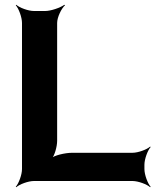

<svg xmlns="http://www.w3.org/2000/svg" viewBox="-20 -757 650 803"><path d="M219 -168V-661C219 -685 237 -722 252 -735L249 -737C233 -725 193 -711 169 -711H122C98 -711 61 -725 48 -737L46 -735C58 -722 72 -685 72 -661V-50C72 -26 58 11 46 24L48 26C61 14 98 0 122 0H534C558 0 595 14 608 26L610 24C598 11 584 -26 584 -50V-68C584 -92 598 -129 610 -142L608 -144C595 -132 558 -118 534 -118H282C252 -118 205 -107 193 -94L195 -92C208 -104 219 -144 219 -168Z"/></svg>

Font: Asimov
Style: EdgeWide
Weight: 500
Designer: Google
Version: Version 2.000980: 2014